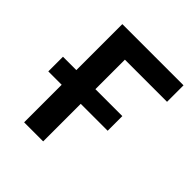

<svg xmlns="http://www.w3.org/2000/svg" viewBox="-155 -631 741 741"><g transform="rotate(45 216.0 -260.0)"><path d="M425 -528V-438H195V-277H342V-197H195V8H91V-197H18V-277H91V-528Z"/></g></svg>

Font: Repo Medium
Style: Regular
Weight: 500
Designer: Stefan Peev
Foundry: Context Ltd
Version: Version 1.502